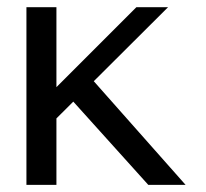

<svg xmlns="http://www.w3.org/2000/svg" viewBox="-20 -519 577 539"><path d="M54.2 0V-498.8H138.4V0ZM396.3 0 169.9 -251.3 222.2 -314.8 501 0ZM124.4 -172.6 112.1 -248 362.8 -498.7H451.7Z"/></svg>

Font: Russolo 10pt ExtraLight
Style: Regular
Weight: 200
Designer: Micah Stupak-Hahn
Version: Version 1.000